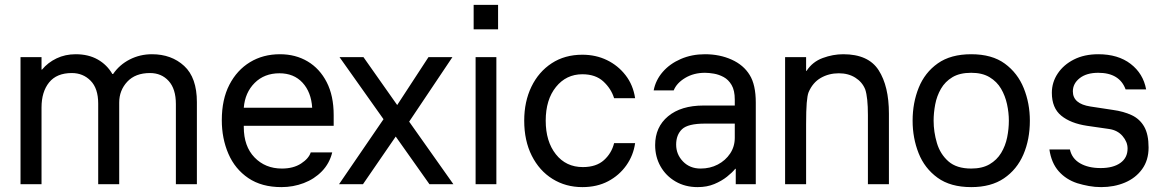

<svg xmlns="http://www.w3.org/2000/svg" viewBox="-20 -754 4764 786"><path d="M700 0V-328Q700 -390 670.5 -422.5Q641 -455 594 -455Q534 -455 501 -419.5Q468 -384 468 -334V0H382V-330Q382 -392 351 -423.5Q320 -455 274 -455Q212 -455 181 -416.5Q150 -378 150 -314V0H64V-520H150V-469H152Q176 -498 211.5 -515Q247 -532 290 -532Q342 -532 380 -510.5Q418 -489 440 -451H443Q469 -489 511 -510.5Q553 -532 602 -532Q682 -532 734 -484Q786 -436 786 -336V0Z M1132 12Q1051 12 996.5 -25Q942 -62 915 -124.5Q888 -187 888 -262Q888 -347 919 -407Q950 -467 1003.5 -499.5Q1057 -532 1126 -532Q1190 -532 1239.5 -502.5Q1289 -473 1317.5 -417.5Q1346 -362 1346 -283V-239H978V-234Q978 -155 1022 -109.5Q1066 -64 1134 -64Q1181 -64 1212.5 -84.5Q1244 -105 1252 -130H1340Q1329 -85 1298 -53Q1267 -21 1223.5 -4.5Q1180 12 1132 12ZM1124 -454Q1062 -454 1022.5 -414.5Q983 -375 978 -313H1258Q1254 -377 1218.5 -415.5Q1183 -454 1124 -454Z M1368 0 1550 -266 1370 -520H1468L1606 -324L1734 -520H1832L1655 -256L1836 0H1738L1600 -195L1466 0Z M1919 -734H2019V-634H1919ZM1927 0V-520H2012V0Z M2364 12Q2296 12 2242 -21.5Q2188 -55 2157 -116.5Q2126 -178 2126 -260Q2126 -338 2155.5 -399Q2185 -460 2238.5 -495Q2292 -530 2364 -530Q2419 -530 2464.5 -508Q2510 -486 2541 -446Q2572 -406 2580 -352H2494Q2482 -391 2450 -420.5Q2418 -450 2364 -450Q2298 -450 2256 -398Q2214 -346 2214 -260Q2214 -175 2255.5 -122.5Q2297 -70 2366 -70Q2421 -70 2452.5 -98.5Q2484 -127 2494 -168H2580Q2573 -118 2544 -77Q2515 -36 2469.5 -12Q2424 12 2364 12Z M2836 12Q2785 12 2745.5 -11Q2706 -34 2684 -73Q2662 -112 2662 -160Q2662 -234 2715 -278Q2768 -322 2860 -322H2988V-346Q2988 -384 2975 -406Q2962 -428 2942.5 -438.5Q2923 -449 2902.5 -452.5Q2882 -456 2866 -456Q2820 -456 2785 -435Q2750 -414 2738 -384H2656Q2664 -426 2693 -459.5Q2722 -493 2767 -512.5Q2812 -532 2866 -532Q2926 -532 2975 -510Q3024 -488 3049 -447Q3074 -407 3074 -334V0H2992V-63H2990Q2978 -48 2956 -30.5Q2934 -13 2904 -0.5Q2874 12 2836 12ZM2848 -64Q2887 -64 2918.5 -80.5Q2950 -97 2969 -125.5Q2988 -154 2988 -190V-248H2866Q2796 -248 2772 -225Q2748 -202 2748 -162Q2748 -122 2776 -93Q2804 -64 2848 -64Z M3194 0V-520H3280V-464H3282Q3306 -501 3348 -516.5Q3390 -532 3432 -532Q3535 -532 3577 -466.5Q3619 -401 3619 -289V0H3533V-283Q3533 -355 3522 -388Q3510 -418 3481.5 -436Q3453 -454 3414 -454Q3373 -454 3340 -435Q3307 -416 3290 -376Q3285 -363 3282.5 -332.5Q3280 -302 3280 -246V0Z M3956 12Q3871 12 3818 -26.5Q3765 -65 3740.5 -127Q3716 -189 3716 -260Q3716 -333 3741 -395Q3766 -457 3819 -494.5Q3872 -532 3956 -532Q4041 -532 4093.5 -493.5Q4146 -455 4171 -393Q4196 -331 4196 -260Q4196 -183 4169.5 -121.5Q4143 -60 4090 -24Q4037 12 3956 12ZM3956 -64Q4001 -64 4031 -81.5Q4061 -99 4078.5 -128Q4096 -157 4103 -191.5Q4110 -226 4110 -260Q4110 -293 4102.5 -327.5Q4095 -362 4078 -391Q4061 -420 4031 -438Q4001 -456 3956 -456Q3909 -456 3879 -438Q3849 -420 3832 -390.5Q3815 -361 3808.5 -326.5Q3802 -292 3802 -260Q3802 -214 3815.5 -168.5Q3829 -123 3862.5 -93.5Q3896 -64 3956 -64Z M4488 12Q4462 12 4437.5 7.5Q4413 3 4390 -4Q4344 -19 4314 -53Q4284 -87 4276 -142H4360Q4368 -105 4401.5 -85.5Q4435 -66 4486 -66Q4537 -66 4566.5 -87Q4596 -108 4596 -146Q4596 -173 4575.5 -197Q4555 -221 4520 -226L4430 -239Q4363 -249 4324.5 -280.5Q4286 -312 4286 -374Q4286 -417 4310 -453Q4334 -489 4376.5 -510.5Q4419 -532 4476 -532Q4557 -532 4608.5 -492.5Q4660 -453 4672 -388H4588Q4563 -456 4476 -456Q4428 -456 4400 -434Q4372 -412 4372 -380Q4372 -329 4444 -318L4536 -304Q4580 -298 4613 -282.5Q4646 -267 4664 -235.5Q4682 -204 4682 -150Q4682 -98 4655.5 -61.5Q4629 -25 4585 -6.5Q4541 12 4488 12Z"/></svg>

Font: Liter
Style: Regular
Weight: 400
Designer: Anton Skugarov
Foundry: skugi
Version: Version 1.004; ttfautohint (v1.8.4.7-5d5b)